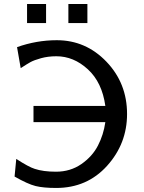

<svg xmlns="http://www.w3.org/2000/svg" viewBox="-20 -909 711 946"><path d="M51.8 -39.1 60.1 -126Q122.1 -85.9 150.9 -77.1Q192.9 -63 255.9 -63Q326.7 -63 380.9 -100.6Q435.1 -138.2 462.6 -191.7Q490.2 -245.1 499 -307.1H145V-387.2H499Q482.9 -503.4 412.8 -567.6Q342.8 -631.8 257.8 -631.8Q216.8 -631.8 182.4 -622.3Q147.9 -612.8 129.9 -602.8Q111.8 -592.8 82 -573.2L64 -676.8Q160.2 -710.9 259.8 -710.9Q402.8 -710.9 504.4 -605Q606 -499 606 -347.2Q606 -201.2 507.6 -92Q409.2 17.1 256.8 17.1Q193.8 17.1 155.3 7.6Q116.7 -2 51.8 -39.1ZM113.3 -795.4V-889.2H207V-795.4ZM316.9 -795.4V-889.2H410.6V-795.4Z"/></svg>

Font: CMU Bright
Style: SemiBold
Weight: 600
Version: Version 0.7.0